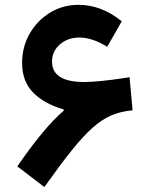

<svg xmlns="http://www.w3.org/2000/svg" viewBox="-20 -734 612 780"><path d="M237.8 -289.6Q158.2 -313 114 -358.6Q69.8 -404.3 69.8 -478Q69.8 -543.9 100.6 -597.4Q131.3 -650.9 183.3 -682.6Q235.4 -714.4 298.8 -714.4Q392.1 -714.4 474.6 -647.5L415.5 -543.9Q355 -581.5 302.7 -581.5Q255.4 -581.5 223.4 -553.7Q191.4 -525.9 191.4 -483.9Q191.4 -400.9 321.3 -400.9Q348.6 -400.9 389.6 -404.8Q430.7 -408.7 495.6 -418.5L506.3 -420.4L518.6 -285.6L508.3 -284.7Q465.8 -279.8 429.9 -264.2Q394 -248.5 356.2 -215.1Q318.4 -181.6 271.5 -123.3Q224.6 -64.9 160.2 25.9L50.3 -58.1Q108.4 -142.1 154.1 -196.5Q199.7 -251 239.7 -285.2Z"/></svg>

Font: Estedad-FD Bold
Style: Regular
Weight: 700
Designer: Amin Abedi
Version: Version 7.3